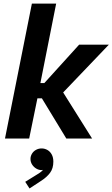

<svg xmlns="http://www.w3.org/2000/svg" viewBox="-20 -772 626 1070"><path d="M157.7 -752H293L205.1 -309.1H227.1L420.9 -522.9H586.4L332 -256.8L493.2 0H349.6L213.4 -224.1H188.5L142.6 0H7.8ZM120.6 241.2 178.2 205.6Q187.5 200.2 199.7 192.1Q211.9 184.1 219.7 174.8Q213.9 175.8 210.9 175.8Q196.3 175.8 182.1 167.5Q168 159.2 158.9 145Q149.9 130.9 149.9 113.8Q149.9 98.1 158.2 84.5Q166.5 70.8 180.9 63Q195.3 55.2 211.9 55.2Q229 55.2 244.1 63.7Q259.3 72.3 268.3 88.9Q277.3 105.5 277.3 128.9Q277.3 166.5 258.8 191.4Q240.2 216.3 207 237.3L144.5 278.3Z"/></svg>

Font: Reddit Sans Chocolate
Style: Bold Italic
Weight: 700
Italic angle: -11.25°
Designer: Stephen Hutchings
Version: Version 1.013